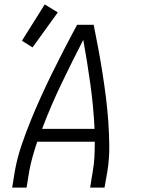

<svg xmlns="http://www.w3.org/2000/svg" viewBox="-20 -847 640 867"><path d="M35 0 47 -74Q57 -131 76 -187.5Q95 -244 117.5 -299.5Q140 -355 165 -410Q190 -465 216.5 -519Q243 -573 271 -627Q299 -681 328 -735H403Q414 -681 424 -627Q434 -573 442.5 -519Q451 -465 458 -410Q465 -355 469 -299Q473 -243 473.5 -186.5Q474 -130 465 -74L452 0H387L399 -74Q405 -107 406.5 -140.5Q408 -174 408 -207H148Q137 -174 127.5 -140.5Q118 -107 112 -74L100 0ZM170 -265H407Q402 -367 388 -467.5Q374 -568 356 -667Q305 -568 257 -468Q209 -368 170 -265ZM127 -633 79 -663 182 -827 241 -791Z"/></svg>

Font: Iosevka Curly LtExObl
Style: Regular
Weight: 300
Width: 7
Italic angle: -9°
Monospace: yes
Designer: Belleve Invis
Foundry: Belleve Invis
Version: Version 11.1.0; ttfautohint (v1.8.3)